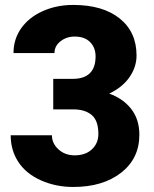

<svg xmlns="http://www.w3.org/2000/svg" viewBox="-20 -741 619 771"><path d="M193.8 -424.3H271.5Q363.8 -424.3 363.8 -514.6Q363.8 -549.8 341.8 -572Q319.8 -594.2 279.8 -594.2Q247.1 -594.2 222.9 -575.2Q198.7 -556.2 198.7 -527.8H34.2Q34.2 -584 65.4 -627.9Q96.7 -671.9 152.1 -696.5Q207.5 -721.2 273.9 -721.2Q392.6 -721.2 460.4 -667Q528.3 -612.8 528.3 -518.1Q528.3 -472.2 500.2 -431.4Q472.2 -390.6 418.5 -365.2Q475.1 -344.7 507.3 -303Q539.6 -261.2 539.6 -199.7Q539.6 -104.5 466.3 -47.4Q393.1 9.8 273.9 9.8Q204.1 9.8 144.3 -16.8Q84.5 -43.5 53.7 -90.6Q22.9 -137.7 22.9 -197.8H188.5Q188.5 -165 214.8 -141.1Q241.2 -117.2 279.8 -117.2Q323.2 -117.2 349.1 -141.4Q375 -165.5 375 -203.1Q375 -256.8 348.1 -279.3Q321.3 -301.8 273.9 -301.8H193.8Z"/></svg>

Font: Sadagaat-English
Style: Regular
Weight: 900
Designer: Ahmed alsheikh
Foundry: Ahmed alsheikh Design
Version: Version 2.137;January 17, 2018;FontCreator 11.0.0.2408 64-bi